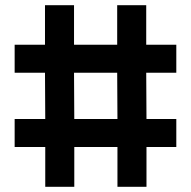

<svg xmlns="http://www.w3.org/2000/svg" viewBox="-20 -714 730 734"><path d="M153 0V-152H36V-259H153L152 -436H36V-543H152V-694H263V-543H428V-694H539V-543H654V-436H539L540 -259H654V-152H540V0H429V-152H264V0ZM264 -259H429L428 -436H263Z"/></svg>

Font: Cantarell
Style: Bold
Weight: 700
Designer: Dave Crossland, Nikolaus Waxweiler, Florian Fecher, Jacques Le Bailly, Eben Sorkin, Alexei Vanyashin, Alexios Zavras, Em
Version: Version 0.303